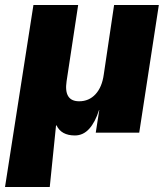

<svg xmlns="http://www.w3.org/2000/svg" viewBox="-47 -528 660 764"><path d="M-27 216 86 -508H264L218 -205Q206 -125 268 -125Q307 -125 333 -153Q359 -181 366 -232L407 -508H585L507 0H334L348 -90H347Q332 -42 308 -15.5Q284 11 251 11Q197 11 178 -29H176L151 216Z"/></svg>

Font: Winston ExtraBold
Style: Italic
Weight: 800
Italic angle: -9°
Designer: Original fonts by Vernon Adams / Changes by Cristiano Sobral
Foundry: Original fonts by Vernon Adams / Changes by Cristiano Sobral
Version: Version 2.503;July 17, 2020;FontCreator 13.0.0.2655 64-bit